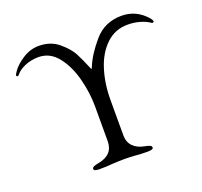

<svg xmlns="http://www.w3.org/2000/svg" viewBox="-115 -782 970 920"><g transform="rotate(-20 369.5 -322.5)"><path d="M214 -6Q214 -13 222 -17Q230 -21 247 -24Q325 -38 325 -108V-287Q325 -353 306.5 -426Q288 -499 248.5 -549.5Q209 -600 150 -600Q112 -600 80 -586Q48 -572 33 -552Q29 -548 26 -548Q24 -548 22 -549.5Q20 -551 20 -553Q20 -557 25 -564.5Q30 -572 32 -575Q50 -601 88.5 -625.5Q127 -650 170 -650Q230 -650 271 -615.5Q312 -581 329 -548.5Q346 -516 365 -470Q366 -468 367.5 -464Q369 -460 370 -460Q372 -460 373.5 -464Q375 -468 376 -470Q399 -526 452.5 -588Q506 -650 592 -650Q667 -650 719 -590Q722 -586 725 -581Q728 -576 728 -573Q728 -571 726 -569Q724 -567 721 -567Q719 -567 713 -571Q694 -584 665 -592Q636 -600 605 -600Q541 -600 495.5 -557Q450 -514 427.5 -443Q405 -372 405 -288V-108Q405 -74 425.5 -52.5Q446 -31 484 -24Q501 -21 509 -17Q517 -13 517 -6Q517 5 488 5Q451 5 424 2Q392 0 371 0Q346 0 310 2Q280 5 243 5Q214 5 214 -6Z"/></g></svg>

Font: EB Garamond
Style: Regular
Weight: 400
Designer: Georg Duffner and Octavio Pardo
Foundry: Georg Duffner
Version: Version 1.000; ttfautohint (v1.6)